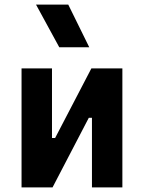

<svg xmlns="http://www.w3.org/2000/svg" viewBox="-20 -815 626 835"><path d="M170.9 0V-214.8H219.7L377.4 -517.6H411.6V-302.7H366.2L208.5 0ZM73.7 0V-517.6H206.1V0ZM379.9 0V-517.6H512.2V0ZM237.8 -609.4 136.7 -794.9H276.9L368.2 -609.4Z"/></svg>

Font: Cascadia Code
Style: Regular
Weight: 400
Monospace: yes
Designer: Aaron Bell
Foundry: Saja Typeworks
Version: Version 2106.017